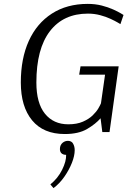

<svg xmlns="http://www.w3.org/2000/svg" viewBox="-20 -679 660 987"><path d="M543 0H506L497 -71Q472 -42 428 -16Q384 10 313 10Q203 10 145 -60.5Q87 -131 87 -255Q87 -378 128 -468.5Q169 -559 246.5 -609Q324 -659 431 -659Q470 -659 503 -650.5Q536 -642 561.5 -630.5Q587 -619 601 -610.5Q615 -602 615 -602L599 -555Q599 -555 585.5 -563Q572 -571 548.5 -582Q525 -593 495 -601Q465 -609 432 -609Q306 -609 236.5 -518.5Q167 -428 167 -255Q167 -149 211 -94.5Q255 -40 331 -40Q375 -40 406 -53.5Q437 -67 456.5 -86Q476 -105 486 -122.5Q496 -140 499 -148L520 -295H387L394 -338H590ZM303 54Q315 45 329 45Q343 45 352 54L356 60Q364 74 364 93Q364 122 349.5 158.5Q335 195 310.5 230Q286 265 255 288L239 269Q278 237 299.5 193.5Q321 150 320 117Q304 117 295 108Q288 100 288 87Q288 66 303 54Z"/></svg>

Font: Arsenal SC
Style: Italic
Weight: 400
Italic angle: -9.10001°
Designer: Andrij Shevchenko
Foundry: Stairsfor
Version: Version 2.001; ttfautohint (v1.8.4.7-5d5b)